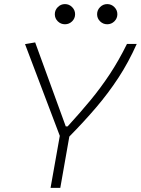

<svg xmlns="http://www.w3.org/2000/svg" viewBox="-20 -905 679 925"><path d="M223.6 0 268.1 -250.5 100.6 -692.4 149.4 -700.7 296.9 -295.9H305.7Q365.7 -361.3 415.5 -421.6Q465.3 -481.9 508.8 -547.6Q552.2 -613.3 591.8 -693.4H638.7Q599.1 -604.5 550.3 -530Q501.5 -455.6 442.9 -387Q384.3 -318.4 314 -247.1L270.5 0ZM293 -788.1Q272.9 -788.1 258.5 -802.2Q244.1 -816.4 244.1 -836.4Q244.1 -856.4 258.5 -870.8Q272.9 -885.3 293 -885.3Q313 -885.3 327.4 -870.8Q341.8 -856.4 341.8 -836.4Q341.8 -816.4 327.4 -802.2Q313 -788.1 293 -788.1ZM496.6 -788.1Q476.6 -788.1 462.2 -802.2Q447.8 -816.4 447.8 -836.4Q447.8 -856.4 462.2 -870.8Q476.6 -885.3 496.6 -885.3Q516.6 -885.3 531 -870.8Q545.4 -856.4 545.4 -836.4Q545.4 -816.4 531 -802.2Q516.6 -788.1 496.6 -788.1Z"/></svg>

Font: Cascadia Mono PL ExtraLight
Style: Italic
Weight: 200
Italic angle: -10°
Monospace: yes
Designer: Aaron Bell
Foundry: Saja Typeworks
Version: Version 2404.023; ttfautohint (v1.8.4)